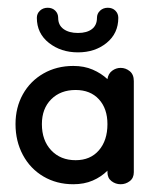

<svg xmlns="http://www.w3.org/2000/svg" viewBox="-20 -465 400 495"><path d="M169 10Q126 10 92 -10Q58 -30 39 -65.5Q20 -101 20 -145Q20 -188 39 -222Q58 -256 92 -275.5Q126 -295 169 -295Q197 -295 219 -285.5Q241 -276 257 -261Q259 -275 269 -282.5Q279 -290 291 -290Q304 -290 314.5 -281.5Q325 -273 325 -256V-21Q325 -6 314.5 2Q304 10 291 10Q278 10 267.5 2Q257 -6 257 -21V-25Q241 -9 219 0.5Q197 10 169 10ZM175 -52Q213 -52 235 -77.5Q257 -103 257 -145Q257 -185 235 -209Q213 -233 175 -233Q136 -233 112 -209Q88 -185 88 -145Q88 -103 112 -77.5Q136 -52 175 -52ZM75 -419Q75 -430 83 -437.5Q91 -445 103 -445Q115 -445 122.5 -437.5Q130 -430 130 -419Q130 -400 144 -390Q158 -380 181 -380Q204 -380 217 -390Q230 -400 230 -419Q230 -430 238 -437.5Q246 -445 258 -445Q270 -445 277.5 -437.5Q285 -430 285 -419Q285 -379 255 -354.5Q225 -330 181 -330Q137 -330 106 -354.5Q75 -379 75 -419Z"/></svg>

Font: Dongle
Style: Regular
Weight: 400
Designer: Yanghee Ryu
Foundry: Yanghee Ryu
Version: Version 2.000